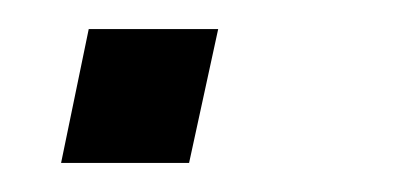

<svg xmlns="http://www.w3.org/2000/svg" viewBox="-20 -112 279 132"><path d="M41 -92H130L110 0H22Z"/></svg>

Font: D-DIN
Style: DIN-Italic
Weight: 400
Italic angle: -12°
Designer: Charles Nix
Foundry: Datto Inc.
Version: Version 1.00